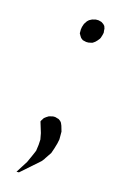

<svg xmlns="http://www.w3.org/2000/svg" viewBox="-92 -457 377 629"><g transform="rotate(15 96.0 -142.5)"><path d="M30.8 131.8 56.2 91.8 67.9 65.9 75.2 48.8 78.1 27.8 79.1 9.8 75.2 -11.2 64 -47.9 65.9 -51.8 71.8 -61 78.1 -65.9 85.9 -70.8 89.8 -71.8 99.1 -74.2H106.9L115.2 -71.8L119.1 -70.8L126 -65.9L129.9 -61L133.8 -51.8L139.2 -33.2V-22.9V-6.8L136.2 7.8L130.9 25.9L125 43L110.8 64L107.9 68.8L101.1 77.1L39.1 131.8ZM113.8 -359.9V-363.8V-373L115.2 -381.8L118.2 -391.1L120.1 -395L126 -403.8L131.8 -409.2L141.1 -414.1L145 -415L152.8 -417H162.1L169.9 -415L172.9 -414.1L180.2 -409.2L185.1 -403.8L188 -395V-391.1L189 -381.8L187 -373L184.1 -363.8L182.1 -359.9L175.8 -352.1L169.9 -346.2L162.1 -340.8L158.2 -339.8L148.9 -337.9H141.1L132.8 -339.8L128.9 -340.8L122.1 -346.2L118.2 -352.1Z"/></g></svg>

Font: Petahja
Style: Italic
Weight: 400
Designer: T. Christopher White
Version: Version 1.1